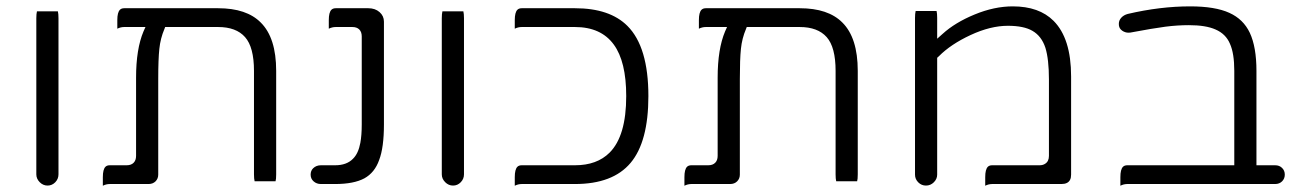

<svg xmlns="http://www.w3.org/2000/svg" viewBox="-20 -593 4131 609"><path d="M165.5 -40V-535.2Q165.5 -549.3 163.6 -557.1H97.2Q95.2 -548.8 95.2 -535.2V-40Q95.2 -25.9 106 -15.1Q116.7 -4.4 130.9 -4.4Q145 -4.4 155.3 -14.9Q165.5 -25.4 165.5 -40Z M854 -18.1Q856 -24.4 856 -40V-368.2Q856 -473.1 807.1 -521.5Q762.2 -566.9 671.9 -566.9H374Q365.2 -566.9 360.4 -562Q352.1 -553.7 352.1 -529.3V-502Q362.8 -507.3 374 -507.3H441.4L435.1 -493.2Q411.6 -437.5 411.6 -346.7V-98.6Q411.6 -84.5 403.8 -76.7Q396 -68.8 381.8 -68.8H328.1Q319.3 -68.8 314.5 -64Q306.2 -55.7 306.2 -31.2V-3.9Q316.9 -9.3 328.1 -9.3H451.2Q464.8 -9.3 473.4 -17.8Q481.9 -26.4 481.9 -39.1V-342.8Q481.9 -404.8 485.4 -438Q488.8 -471.2 501.5 -501L503.9 -507.3H671.9Q729 -507.3 757.3 -475.3Q785.6 -443.4 785.6 -368.2V-40Q785.6 -25.9 787.6 -18.1Z M1022.9 -502Q1033.7 -507.3 1044.9 -507.3H1097.7Q1111.8 -507.3 1119.6 -499.5Q1127.4 -491.7 1127.4 -477.5V-198.2Q1127.4 -164.1 1123 -140.1Q1116.7 -106 1099.6 -89.4Q1079.6 -68.8 1043 -68.8H998Q982.9 -68.8 973.1 -59.1Q965.3 -51.3 965.3 -39.1Q965.3 -25.9 974.9 -17.6Q984.4 -9.3 998 -9.3H1043Q1102.1 -9.3 1135.7 -27.3Q1168.5 -45.4 1182.6 -85.4Q1197.8 -125 1197.8 -198.2V-524.4Q1197.8 -542.5 1183.8 -554.7Q1169.9 -566.9 1148.4 -566.9H1044.9Q1036.1 -566.9 1031.2 -562Q1022.9 -553.7 1022.9 -529.3Z M1451.7 -40V-535.2Q1451.7 -549.3 1449.7 -557.1H1383.3Q1381.3 -548.8 1381.3 -535.2V-40Q1381.3 -25.9 1392.1 -15.1Q1402.8 -4.4 1417 -4.4Q1431.2 -4.4 1441.4 -14.9Q1451.7 -25.4 1451.7 -40Z M1612.8 -3.9Q1623.5 -9.3 1634.8 -9.3H1803.7Q1923.8 -9.3 1980.2 -76.4Q2036.6 -143.6 2036.6 -288.1Q2036.6 -444.3 1970.2 -510.7Q1914.1 -566.9 1803.7 -566.9H1634.8Q1626 -566.9 1621.1 -562Q1612.8 -553.7 1612.8 -529.3V-502Q1623.5 -507.3 1634.8 -507.3H1803.7Q1886.2 -507.3 1926.8 -451.7Q1966.3 -397.9 1966.3 -288.1Q1966.3 -161.6 1913.6 -108.9Q1873.5 -68.8 1803.7 -68.8H1634.8Q1626 -68.8 1621.1 -64Q1612.8 -55.7 1612.8 -31.2Z M2698.7 -18.1Q2700.7 -24.4 2700.7 -40V-368.2Q2700.7 -473.1 2651.9 -521.5Q2606.9 -566.9 2516.6 -566.9H2218.8Q2210 -566.9 2205.1 -562Q2196.8 -553.7 2196.8 -529.3V-502Q2207.5 -507.3 2218.8 -507.3H2286.1L2279.8 -493.2Q2256.3 -437.5 2256.3 -346.7V-98.6Q2256.3 -84.5 2248.5 -76.7Q2240.7 -68.8 2226.6 -68.8H2172.9Q2164.1 -68.8 2159.2 -64Q2150.9 -55.7 2150.9 -31.2V-3.9Q2161.6 -9.3 2172.9 -9.3H2295.9Q2309.6 -9.3 2318.1 -17.8Q2326.7 -26.4 2326.7 -39.1V-342.8Q2326.7 -404.8 2330.1 -438Q2333.5 -471.2 2346.2 -501L2348.6 -507.3H2516.6Q2573.7 -507.3 2602.1 -475.3Q2630.4 -443.4 2630.4 -368.2V-40Q2630.4 -25.9 2632.3 -18.1Z M2917 -4.4Q2931.6 -4.4 2942.1 -14.9Q2952.6 -25.4 2952.6 -39.1V-409.7Q2956.5 -413.6 2958 -414.6Q2995.6 -452.6 3058.6 -481.9Q3121.6 -511.2 3176.8 -511.2Q3227.5 -511.2 3254.9 -495.1Q3283.7 -478.5 3295.9 -441.4Q3307.1 -404.8 3307.1 -340.8V-98.6Q3307.1 -80.6 3294.4 -73.2Q3287.6 -68.8 3277.3 -68.8H3127Q3118.2 -68.8 3113.3 -64Q3105 -55.7 3105 -31.2V-3.9Q3115.7 -9.3 3127 -9.3H3346.7Q3367.2 -9.3 3374 -22.5Q3377.4 -28.8 3377.4 -39.1V-350.6Q3377.4 -471.2 3321.8 -526.9Q3275.9 -572.8 3192.4 -572.8Q3133.8 -572.8 3071.5 -547.1Q3009.3 -521.5 2969.7 -485.4L2952.6 -470.2V-536.1Q2952.6 -550.3 2950.7 -558.1H2884.3Q2882.3 -549.8 2882.3 -536.1V-39.1Q2882.3 -24.9 2892.6 -14.6Q2902.8 -4.4 2917 -4.4Z M3533.7 -3.9Q3544.4 -9.3 3555.7 -9.3H4024.4Q4038.1 -9.3 4046.6 -17.8Q4055.2 -26.4 4055.2 -39.1Q4055.2 -52.2 4046.4 -60.5Q4038.1 -68.8 4024.4 -68.8H3965.3V-368.2Q3965.3 -443.8 3944.3 -488.8Q3923.8 -532.2 3879.4 -552.2Q3834.5 -572.8 3754.9 -572.8Q3659.7 -572.8 3557.1 -548.8Q3544.4 -545.4 3536.6 -536.9Q3528.8 -528.3 3528.8 -517.6Q3528.8 -511.2 3530 -508.3Q3531.2 -505.4 3531.7 -503.9Q3534.7 -499 3539.6 -495.6Q3548.8 -489.3 3559.6 -489.3Q3562.5 -489.3 3565.4 -489.7Q3638.2 -503.4 3676.3 -508.3Q3714.4 -513.2 3751 -513.2Q3804.7 -513.2 3835.4 -499.5Q3868.2 -485.4 3881.3 -454.1Q3895 -423.8 3895 -368.2V-68.8H3555.7Q3546.9 -68.8 3542 -64Q3533.7 -55.7 3533.7 -31.2Z"/></svg>

Font: YuPearl-ExtraLight
Style: ExtraLight
Weight: 200
Designer: Max Yao
Foundry: Max-Everyday
Version: Version 1.011; ttfautohint (v1.8.3)